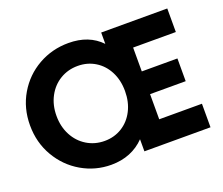

<svg xmlns="http://www.w3.org/2000/svg" viewBox="-120 -907 1268 1093"><g transform="rotate(-20 513.5 -360.5)"><path d="M21.5 -361.3Q21.5 -465.3 70.8 -549.1Q120.1 -632.8 203.6 -680.2Q287.1 -727.5 386.7 -727.5Q510.3 -727.5 583 -650.9V-719.7H983.4V-577.1H724.6V-432.6H940.4V-294.9H724.6V-142.6H983.4V0H583V-73.2Q544.9 -33.7 493.9 -12.9Q442.9 7.8 380.9 7.8Q285.2 7.8 202.6 -40Q120.1 -87.9 70.8 -172.4Q21.5 -256.8 21.5 -361.3ZM596.7 -360.4Q596.7 -426.8 570.1 -478.3Q543.5 -529.8 496.8 -558.3Q450.2 -586.9 391.6 -586.9Q332.5 -586.9 284.7 -558.1Q236.8 -529.3 209.2 -477.5Q181.6 -425.8 181.6 -360.4Q181.6 -294.9 209 -243.2Q236.3 -191.4 284.4 -162.1Q332.5 -132.8 391.6 -132.8Q450.2 -132.8 497.1 -161.9Q543.9 -190.9 570.3 -242.7Q596.7 -294.4 596.7 -360.4Z"/></g></svg>

Font: Reddit Sans Fudge ExtraBold
Style: Regular
Weight: 800
Designer: Stephen Hutchings
Foundry: Reddit
Version: Version 1.011